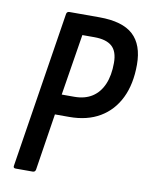

<svg xmlns="http://www.w3.org/2000/svg" viewBox="-77 -712 599 769"><g transform="rotate(10 223.0 -327.5)"><path d="M40 0Q29 0 31 -10L131 -645Q133 -655 143 -655H265Q359 -655 402.5 -615Q446 -575 446 -494Q446 -415 418.5 -358.5Q391 -302 339.5 -271.5Q288 -241 215 -241H157L121 -10Q119 0 109 0ZM170 -324H221Q264 -324 293.5 -343Q323 -362 338.5 -398Q354 -434 354 -485Q354 -532 330.5 -552.5Q307 -573 259 -573H210Z"/></g></svg>

Font: Sofia Sans Condensed SemiBold
Style: Italic
Weight: 600
Italic angle: -9°
Version: Version 4.100